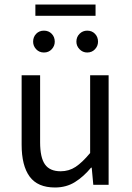

<svg xmlns="http://www.w3.org/2000/svg" viewBox="-20 -820 584 852"><path d="M224 12Q147 12 111.5 -36.5Q76 -85 76 -178V-486H158V-189Q158 -121 179.5 -90.5Q201 -60 249 -60Q286 -60 315.5 -79.5Q345 -99 380 -141V-486H462V0H394L387 -76H384Q351 -36 312.5 -12Q274 12 224 12ZM175 -587Q154 -587 140.5 -601.5Q127 -616 127 -635Q127 -656 140.5 -670Q154 -684 175 -684Q196 -684 209.5 -670Q223 -656 223 -635Q223 -616 209.5 -601.5Q196 -587 175 -587ZM367 -587Q347 -587 333 -601.5Q319 -616 319 -635Q319 -656 333 -670Q347 -684 367 -684Q388 -684 401.5 -670Q415 -656 415 -635Q415 -616 401.5 -601.5Q388 -587 367 -587ZM137 -750V-800H404V-750Z"/></svg>

Font: Source Sans 3 ExtraLight
Style: Regular
Weight: 400
Version: Version 3.052;hotconv 1.1.0;makeotfexe 2.6.0